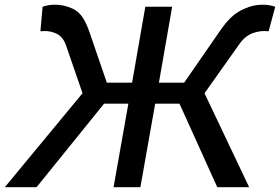

<svg xmlns="http://www.w3.org/2000/svg" viewBox="-48 -778 1164 798"><path d="M295 -390.5 225 -593.5Q211 -629.5 181 -640.5Q161 -649 138.5 -649L120 -648L129 -750Q153.5 -758.5 181 -758.5Q217 -758.5 253 -742.5Q279 -730 294.8 -706.5Q310.5 -683 323 -647L396 -434.5H501L556 -750H667.5L612.5 -434.5H717.5L864.5 -647Q888.5 -683 913.5 -706.5Q938.5 -730 970 -742.5Q1004.5 -758.5 1043.5 -758.5Q1071.5 -758.5 1096 -750L1068.5 -648L1050 -649Q1028.5 -649 1003 -640.5Q969 -627.5 946 -593.5L802 -390.5L987.5 0H855L698 -347H597L535.5 0H424L485.5 -347H384.5L104 0H-28Z"/></svg>

Font: Russisch Sans SemiBold
Style: Italic
Weight: 600
Width: 4
Italic angle: -10°
Designer: Michael Sharanda (font) & Cristiano Sobral (main changes)
Foundry: Michael Sharanda
Version: Version 2.00;September 8, 2020;FontCreator 13.0.0.2681 64-bi